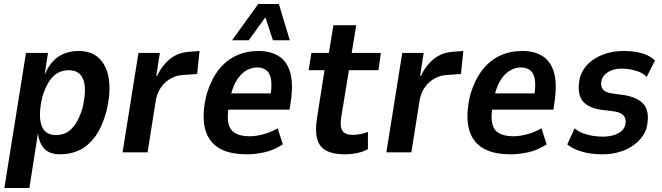

<svg xmlns="http://www.w3.org/2000/svg" viewBox="-20 -768 3338 968"><path d="M2 180 111 -501H222L205 -391Q224 -436 250 -462Q276 -488 308 -499.5Q340 -511 375 -511Q445 -511 483.5 -470.5Q522 -430 530 -359.5Q538 -289 514 -198Q492 -122 458 -77Q424 -32 380.5 -11Q337 10 284 10Q229 10 203 -19Q177 -48 172 -93L171 -94L128 180ZM262 -87Q292 -87 315.5 -99.5Q339 -112 359.5 -141.5Q380 -171 395 -220Q418 -313 401 -363.5Q384 -414 326 -414Q299 -414 274.5 -402Q250 -390 230 -361Q210 -332 194 -282Q172 -189 188.5 -138Q205 -87 262 -87Z M598 0 678 -501H786L768 -386H772Q799 -441 839.5 -472.5Q880 -504 935 -507L986 -511L974 -395L892 -389Q865 -386 838 -370.5Q811 -355 792 -328Q773 -301 766 -265L724 0Z M1226 10Q1130 10 1077.5 -25.5Q1025 -61 1011.5 -129.5Q998 -198 1022 -294Q1045 -368 1082 -415.5Q1119 -463 1170 -487Q1221 -511 1284 -511Q1342 -511 1383 -486.5Q1424 -462 1441.5 -408Q1459 -354 1447 -263L1440 -215H1112L1125 -297H1360L1342 -274Q1352 -335 1346.5 -367.5Q1341 -400 1322.5 -414Q1304 -428 1276 -428Q1247 -428 1219 -411Q1191 -394 1170 -358Q1149 -322 1138 -261L1134 -236Q1124 -180 1131.5 -146Q1139 -112 1166 -96.5Q1193 -81 1240 -81Q1270 -81 1307.5 -91Q1345 -101 1380 -121L1406 -40Q1359 -10 1312 0Q1265 10 1226 10ZM1150 -565 1282 -748H1386L1441 -565H1356L1318 -681L1234 -565Z M1716 10Q1661 10 1626 -8Q1591 -26 1579.5 -66Q1568 -106 1578 -171L1616 -414H1536L1550 -501H1638L1661 -641H1776L1753 -501H1900L1888 -414H1739L1700 -175Q1693 -128 1707 -108Q1721 -88 1759 -88Q1777 -88 1798 -92Q1819 -96 1835 -103V-16Q1809 -2 1778.5 4Q1748 10 1716 10Z M1928 0 2008 -501H2116L2098 -386H2102Q2129 -441 2169.5 -472.5Q2210 -504 2265 -507L2316 -511L2304 -395L2222 -389Q2195 -386 2168 -370.5Q2141 -355 2122 -328Q2103 -301 2096 -265L2054 0Z M2556 10Q2460 10 2407.5 -25.5Q2355 -61 2341.5 -129.5Q2328 -198 2352 -294Q2375 -368 2412 -415.5Q2449 -463 2500 -487Q2551 -511 2614 -511Q2672 -511 2713 -486.5Q2754 -462 2771.5 -408Q2789 -354 2777 -263L2770 -215H2442L2455 -297H2690L2672 -274Q2682 -335 2676.5 -367.5Q2671 -400 2652.5 -414Q2634 -428 2606 -428Q2577 -428 2549 -411Q2521 -394 2500 -358Q2479 -322 2468 -261L2464 -236Q2454 -180 2461.5 -146Q2469 -112 2496 -96.5Q2523 -81 2570 -81Q2600 -81 2637.5 -91Q2675 -101 2710 -121L2736 -40Q2689 -10 2642 0Q2595 10 2556 10Z M3017 10Q2958 10 2912 -4Q2866 -18 2840 -40L2877 -121Q2896 -105 2920 -96Q2944 -87 2970 -83Q2996 -79 3019 -79Q3062 -79 3093 -94Q3124 -109 3132 -137Q3139 -166 3126 -183Q3113 -200 3080 -206L3007 -215Q2936 -227 2912 -266.5Q2888 -306 2904 -378Q2917 -420 2948 -449Q2979 -478 3024.5 -494.5Q3070 -511 3125 -511Q3160 -511 3190 -505.5Q3220 -500 3244 -489Q3268 -478 3282 -462L3240 -380Q3222 -401 3185.5 -411.5Q3149 -422 3116 -422Q3076 -422 3048.5 -406.5Q3021 -391 3013 -364Q3006 -336 3018.5 -319Q3031 -302 3065 -297L3131 -288Q3205 -274 3231 -234.5Q3257 -195 3239 -119Q3226 -82 3194.5 -52.5Q3163 -23 3117.5 -6.5Q3072 10 3017 10Z"/></svg>

Font: Nunito Sans 7pt Condensed
Style: Bold Italic
Weight: 700
Width: 3
Italic angle: -9°
Designer: Vernon Adams
Foundry: Vernon Adams
Version: Version 3.101;gftools[0.9.27]